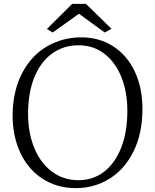

<svg xmlns="http://www.w3.org/2000/svg" viewBox="-20 -958 799 992"><path d="M556 -809 521 -790 388 -887 252 -790 222 -808 353 -938H424ZM716 -396Q716 -269 670 -176Q624 -83 545.5 -34.5Q467 14 372 14Q274 14 199 -35Q124 -84 84 -171Q44 -258 45 -369Q48 -494 96 -583.5Q144 -673 224 -719Q304 -765 400 -765Q494 -765 566 -718Q638 -671 677 -587Q716 -503 716 -396ZM125 -369Q125 -272 157 -194Q189 -116 248 -71.5Q307 -27 386 -27Q461 -27 518 -71Q575 -115 606.5 -196Q638 -277 638 -386Q638 -481 608 -557.5Q578 -634 521 -679Q464 -724 385 -724Q309 -724 250 -682Q191 -640 158 -560Q125 -480 125 -369Z"/></svg>

Font: Martel UltraLight
Style: Regular
Weight: 250
Designer: Dan Reynolds
Foundry: Dan Reynolds
Version: Version 1.001; ttfautohint (v1.1) -l 5 -r 5 -G 72 -x 0 -D la